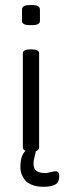

<svg xmlns="http://www.w3.org/2000/svg" viewBox="-20 -589 251 748"><path d="M95.9 -491.1Q65.8 -491.1 65.8 -507.3V-552.1Q65.8 -569.2 95.9 -569.2H105.4Q135.6 -569.2 135.6 -552.1V-507.3Q135.6 -491.1 105.4 -491.1ZM196.6 78.1Q210.9 78.1 210.9 96.7Q210.9 120.9 195.4 129.8Q179.9 138.7 148.6 138.7Q125.6 138.7 108.6 132.6Q91.6 126.4 82.4 117.9Q73.3 109.4 67.8 97.9Q62.2 86.4 60.8 77.9Q59.5 69.4 59.5 61Q59.5 16.6 79.7 -1.6Q69 -5.2 69 -15.5V-380.9Q69 -396.7 99.1 -396.7H102.3Q132.4 -396.7 132.4 -380.9V-15.5Q132.4 -4.4 119.3 0V0.8Q119.3 5.2 114.9 21Q110.6 36.9 110.6 47.2Q110.6 59.8 114.9 68.2Q119.3 76.5 127.6 79.9Q135.9 83.2 142.3 84.2Q148.6 85.2 157.4 85.2Q162.9 85.2 176.6 81.6Q190.2 78.1 196.6 78.1Z"/></svg>

Font: Jaldi
Style: Regular
Weight: 400
Designer: Pablo Cosgaya and Nicolas Silva
Foundry: Omnibus-Type
Version: Version 1.001;PS 001.001;hotconv 1.0.70;makeotf.lib2.5.58329